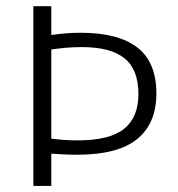

<svg xmlns="http://www.w3.org/2000/svg" viewBox="-20 -616 590 636"><path d="M90.5 0V-595.5H150V-500Q169.5 -503 194 -505.2Q218.5 -507.5 248.5 -507.5Q371 -507.5 434.5 -459Q498 -410.5 498 -306Q498 -207.5 434.5 -155.5Q371 -103.5 236 -103.5Q213.5 -103.5 192.2 -104.5Q171 -105.5 150 -107V0ZM237 -151Q343.5 -151 391 -189.2Q438.5 -227.5 438.5 -304.5Q438.5 -386 392.2 -423Q346 -460 251.5 -460Q223 -460 198 -457.8Q173 -455.5 150 -452V-156.5Q171 -154 192 -152.5Q213 -151 237 -151Z"/></svg>

Font: Encode Sans SC Light
Style: Regular
Weight: 300
Version: Version 3.002